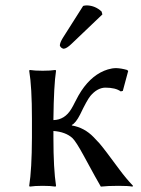

<svg xmlns="http://www.w3.org/2000/svg" viewBox="-20 -693 526 716"><path d="M290 -670.9Q296.4 -672.9 304.2 -672.9Q335.4 -671.9 358.9 -649.9L361.8 -639.2L247.1 -529.8Q228 -511.2 216.8 -511.2Q205.6 -514.2 203.1 -523.9Q204.1 -535.2 214.4 -551.8ZM99.1 -250Q99.1 -369.1 88.9 -429.2L90.8 -432.1Q108.9 -429.2 139.2 -429.2Q168.9 -429.2 187 -432.1L189 -429.2Q180.7 -375 179.2 -250V-245.1Q221.7 -246.1 246.1 -287.1Q251 -294.9 259.8 -312.5Q273.9 -340.3 283.2 -354Q324.7 -416.5 382.3 -434.1Q398.4 -439 413.1 -439Q431.6 -438.5 454.1 -432.1L458 -428.2L438 -354L430.2 -352.1Q411.1 -366.2 372.1 -366.2Q342.3 -365.2 316.9 -335Q304.2 -319.3 278.8 -266.1Q262.7 -234.4 248 -227.1V-225.1Q294.4 -217.3 329.1 -181.6Q338.4 -172.4 351.1 -158.2Q369.6 -136.7 424.8 -61.5Q449.7 -27.8 476.1 0L474.1 2.9Q458.5 0 421.9 0Q381.8 0 356 2.9Q344.2 -16.6 292 -112.8Q263.7 -165 250 -178.2Q224.6 -201.2 179.2 -204.6V-179.2Q179.2 -63 189 0L187 2.9Q168.9 0 139.2 0Q109.4 0 90.8 2.9L88.9 0Q98.6 -61 99.1 -179.2Z"/></svg>

Font: Linux Biolinum O
Style: Regular
Weight: 400
Designer: Philipp H. Poll
Foundry: Philipp H. Poll
Version: Version 1.0.4